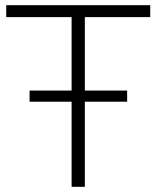

<svg xmlns="http://www.w3.org/2000/svg" viewBox="-20 -720 603 740"><path d="M559 -654H307V-371H470V-328H307V0H256V-328H94V-371H256V-654H4V-700H559Z"/></svg>

Font: mBank Light
Style: Regular
Weight: 300
Designer: Julieta Ulanovsky
Foundry: Julieta Ulanovsky
Version: Version 7.200;PS 007.200;hotconv 1.0.88;makeotf.lib2.5.64775